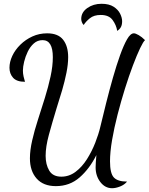

<svg xmlns="http://www.w3.org/2000/svg" viewBox="-20 -895 786 1014"><path d="M572 99Q535 99 510 66.5Q485 34 485 -11Q485 -21 486 -38Q487 -55 489 -76Q453 -4 400.5 42Q348 88 275 88Q209 88 173.5 48Q138 8 138 -59Q138 -101 150 -153.5Q162 -206 180.5 -263Q199 -320 217 -378Q235 -436 247 -491Q259 -546 259 -593Q259 -683 205 -683Q178 -683 158.5 -665.5Q139 -648 126.5 -622Q114 -596 107.5 -569Q101 -542 101 -522Q101 -507 104.5 -491Q108 -475 112 -463Q68 -463 49 -484.5Q30 -506 30 -537Q30 -568 45 -600Q60 -632 87.5 -659Q115 -686 151 -702.5Q187 -719 229 -719Q287 -719 313.5 -685Q340 -651 340 -593Q340 -556 331 -511Q322 -466 308 -418Q294 -370 279 -324Q255 -245 238 -182.5Q221 -120 221 -72Q221 -26 240 6Q259 38 304 38Q345 38 379 12.5Q413 -13 439 -54Q465 -95 483 -141Q501 -187 510 -226Q524 -285 541 -352.5Q558 -420 576.5 -485Q595 -550 614 -603Q633 -656 651 -687.5Q669 -719 687 -719Q696 -719 712.5 -709.5Q729 -700 746 -683Q737 -676 720 -640.5Q703 -605 682 -549.5Q661 -494 640 -427Q619 -360 601 -290Q583 -220 572 -156Q561 -92 561 -43Q561 21 581.5 42.5Q602 64 651 64Q637 81 614 90Q591 99 572 99ZM599 -732Q594 -763 574.5 -789.5Q555 -816 512 -816Q476 -816 454.5 -798.5Q433 -781 422 -763Q415 -770 412 -779Q409 -788 409 -795Q409 -830 441 -852.5Q473 -875 516 -875Q556 -875 580 -859.5Q604 -844 614.5 -822.5Q625 -801 625 -783Q625 -764 618.5 -752Q612 -740 599 -732Z"/></svg>

Font: Dancing Script SemiBold
Style: Regular
Weight: 600
Designer: Pablo Impallari
Foundry: Pablo Impallari
Version: Version 2.001